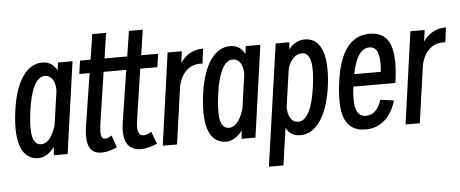

<svg xmlns="http://www.w3.org/2000/svg" viewBox="-59 -896 3049 1273"><g transform="rotate(-5 1466.0 -259.0)"><path d="M360 30 446 -580H349L342 -528C322 -568 289 -589 245 -589C148 -589 68 -493 40 -290C6 -47 70 40 166 40C206 40 243 15 273 -25L268 30ZM139 -279C155 -399 191 -499 254 -499C299 -499 324 -456 323 -395L291 -172C275 -110 241 -50 192 -50C123 -50 122 -150 139 -279Z M498 -147C476 -5 516 40 587 40C623 40 655 29 689 14L661 -67C649 -59 633 -50 617 -50C587 -50 584 -85 595 -158L645 -492H855L868 -580H659L684 -748H592L566 -580H496L483 -492H552Z M742 -147C709 66 853 61 956 13L925 -69C908 -57 890 -50 874 -50C836 -50 828 -85 839 -158L889 -492H1003L1016 -580H903L928 -748H836L810 -580H744L731 -492H796Z M1088 30 1142 -352C1164 -453 1229 -498 1303 -489L1316 -588C1257 -588 1202 -564 1163 -506L1174 -583H1079L993 30Z M1610 30 1696 -580H1599L1592 -528C1572 -568 1539 -589 1495 -589C1398 -589 1318 -493 1290 -290C1256 -47 1320 40 1416 40C1456 40 1493 15 1523 -25L1518 30ZM1389 -279C1405 -399 1441 -499 1504 -499C1549 -499 1574 -456 1573 -395L1541 -172C1525 -110 1491 -50 1442 -50C1373 -50 1372 -150 1389 -279Z M1779 230 1814 -17C1833 20 1865 40 1909 40C2025 40 2098 -95 2120 -284C2143 -485 2094 -590 1993 -590C1950 -590 1913 -570 1885 -533L1889 -580H1798L1682 230ZM1965 -500C2028 -500 2038 -408 2019 -274C2002 -154 1969 -50 1902 -50C1857 -50 1832 -96 1834 -158L1870 -406C1887 -463 1921 -500 1965 -500Z M2546 -135 2457 -148C2436 -83 2401 -50 2353 -50C2275 -50 2274 -146 2286 -250H2566C2596 -463 2569 -590 2423 -590C2282 -590 2217 -463 2194 -279C2171 -95 2192 40 2344 40C2440 40 2514 -24 2546 -135ZM2415 -500C2475 -500 2485 -428 2476 -332H2299C2321 -442 2358 -500 2415 -500Z M2704 30 2758 -352C2780 -453 2845 -498 2919 -489L2932 -588C2873 -588 2818 -564 2779 -506L2790 -583H2695L2609 30Z"/></g></svg>

Font: Smiley Sans Oblique
Style: Regular
Weight: 400
Italic angle: -8°
Designer: oooooohmygosh, Nagisa Chen, Janine Sui, Heda Shi, Jian Li
Foundry: atelierAnchor
Version: Version 2.0.1